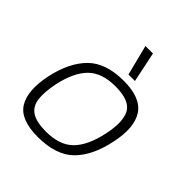

<svg xmlns="http://www.w3.org/2000/svg" viewBox="-190 -806 943 943"><g transform="rotate(45 281.5 -335.0)"><path d="M320 -522 280 -680H332L365 -522ZM221 10Q101 10 62 -53Q23 -116 48 -237Q74 -357 138 -420.5Q202 -484 326 -484Q445 -484 486 -420.5Q527 -357 501 -237Q476 -116 412 -53Q348 10 221 10ZM231 -37Q326 -37 375 -86Q424 -135 446 -237Q468 -338 441.5 -387Q415 -436 316 -436Q222 -436 173 -387Q124 -338 102 -237Q88 -169 93.5 -124.5Q99 -80 132 -58.5Q165 -37 231 -37Z"/></g></svg>

Font: Kanit ExtraLight
Style: Italic
Weight: 275
Italic angle: -12°
Designer: Katatrad Team
Foundry: CadsonDemak
Version: Version 2.000; ttfautohint (v1.8.3)